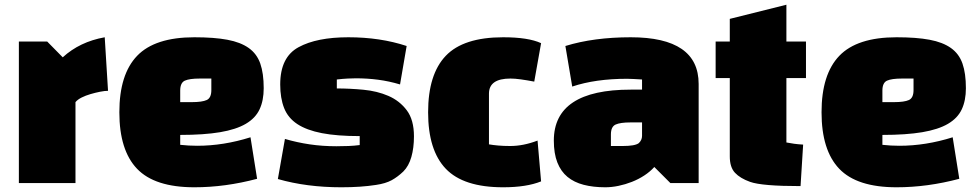

<svg xmlns="http://www.w3.org/2000/svg" viewBox="-20 -776 4145 814"><path d="M60 0V-600H180L246 -533Q318 -599 424 -618L438 -391Q424 -391 404 -387Q384 -383 363.5 -377Q343 -371 326 -362.5Q309 -354 300 -343V0Z M744 -204V-162Q762 -160 780 -159Q798 -158 816 -158Q928 -158 1042 -194L1070 -18Q935 18 804 18Q636 18 561 -60.5Q486 -139 486 -300Q486 -461 561.5 -539.5Q637 -618 804 -618Q888 -618 944 -607.5Q1000 -597 1034.5 -572.5Q1069 -548 1083.5 -506.5Q1098 -465 1098 -402Q1098 -350 1080.5 -312.5Q1063 -275 1022 -251Q981 -227 913 -215.5Q845 -204 744 -204ZM744 -392V-343H793Q837 -343 856.5 -352Q876 -361 876 -394V-443H827Q783 -443 763.5 -434Q744 -425 744 -392Z M1246 -576Q1323 -618 1457 -618Q1592 -618 1704 -581L1676 -418Q1629 -432 1583 -438Q1537 -444 1489 -444Q1475 -444 1454.5 -443Q1434 -442 1408 -439V-401Q1463 -401 1521 -395.5Q1579 -390 1626.5 -369.5Q1674 -349 1704.5 -308.5Q1735 -268 1735 -198Q1735 -149 1724 -110.5Q1713 -72 1690 -49Q1666 -26 1640.5 -12Q1615 2 1574 8Q1542 13 1505.5 15.5Q1469 18 1427 18Q1280 18 1158 -17L1188 -187Q1239 -172 1293 -164Q1347 -156 1406 -156Q1433 -156 1457.5 -157Q1482 -158 1505 -161V-199Q1409 -199 1344.5 -211.5Q1280 -224 1240.5 -250Q1201 -276 1184.5 -318Q1168 -360 1168 -418Q1168 -534 1246 -576Z M2259 -180 2274 -7Q2212 18 2113 18Q1945 18 1870 -60.5Q1795 -139 1795 -300Q1795 -461 1870 -539.5Q1945 -618 2113 -618Q2220 -618 2274 -593L2245 -430Q2213 -436 2188 -439.5Q2163 -443 2144 -443Q2053 -443 2053 -379V-164Q2070 -161 2092.5 -159Q2115 -157 2143 -157Q2199 -157 2259 -180Z M2654 -618Q2942 -618 2942 -420V0H2822L2754 -68Q2736 -48 2711.5 -32Q2687 -16 2659 -5Q2631 6 2602 12Q2573 18 2546 18Q2495 18 2454.5 7.5Q2414 -3 2386 -26Q2358 -49 2343 -87Q2328 -125 2328 -180Q2328 -396 2654 -396H2702V-439Q2683 -440 2667.5 -441Q2652 -442 2639 -442Q2504 -442 2406 -409L2377 -581Q2497 -618 2654 -618ZM2570 -206V-157H2620Q2672 -157 2688 -169Q2702 -182 2702 -200V-257H2653Q2610 -257 2590 -248Q2570 -239 2570 -206Z M3074 -445H3014V-600H3074V-696L3314 -756V-600H3397V-445H3314V-172Q3329 -169 3347 -166.5Q3365 -164 3385 -163L3374 13Q3210 13 3160 -5Q3118 -20 3096 -43.5Q3074 -67 3074 -113Z M3721 -204V-162Q3739 -160 3757 -159Q3775 -158 3793 -158Q3905 -158 4019 -194L4047 -18Q3912 18 3781 18Q3613 18 3538 -60.5Q3463 -139 3463 -300Q3463 -461 3538.5 -539.5Q3614 -618 3781 -618Q3865 -618 3921 -607.5Q3977 -597 4011.5 -572.5Q4046 -548 4060.5 -506.5Q4075 -465 4075 -402Q4075 -350 4057.5 -312.5Q4040 -275 3999 -251Q3958 -227 3890 -215.5Q3822 -204 3721 -204ZM3721 -392V-343H3770Q3814 -343 3833.5 -352Q3853 -361 3853 -394V-443H3804Q3760 -443 3740.5 -434Q3721 -425 3721 -392Z"/></svg>

Font: Black Han Sans
Style: Regular
Weight: 400
Width: 7
Designer: ZESSTYPE
Foundry: ZESSTYPE
Version: Version 1.00